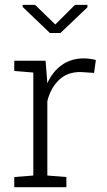

<svg xmlns="http://www.w3.org/2000/svg" viewBox="-20 -782 449 802"><path d="M39.6 0V-42.5L119.1 -48.8V-479L39.6 -485.4V-528.3H170.4L176.8 -447.8L177.2 -433.6Q199.7 -482.9 238.3 -510.5Q276.9 -538.1 330.6 -538.1Q343.8 -538.1 358.6 -535.9Q373.5 -533.7 380.4 -531.2L373 -477.5L318.8 -481Q262.7 -482.4 227.1 -448.7Q191.4 -415 177.7 -359.4V-48.8L257.3 -42.5V0ZM345.2 -761.8V-751.5L232.4 -644.1H188.5L74.7 -753V-761.8H126.5L210.9 -679.7L293.5 -761.8Z"/></svg>

Font: Roboto Slab LO Light
Style: Regular
Weight: 300
Designer: Google
Version: Version 2.000